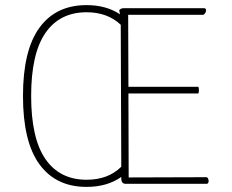

<svg xmlns="http://www.w3.org/2000/svg" viewBox="-20 -720 909 752"><path d="M797 -11Q797 0 789 0H472Q455 0 455 -22V-27Q400 12 319 12Q199 12 134.5 -76.5Q70 -165 70 -344Q70 -523 134.5 -611.5Q199 -700 319 -700Q396 -700 450 -664L447 -680Q453 -688 465 -688H779Q787 -688 787 -679Q787 -674 783.5 -668.5Q780 -663 776 -662H482L483 -380H757Q759 -376 759 -367Q759 -359 757 -354H483L484 -25L789 -26Q793 -25 795 -20.5Q797 -16 797 -11ZM455 -67 453 -600V-623Q401 -672 319 -672Q214 -672 158 -591Q102 -510 102 -344Q102 -178 158 -97Q214 -16 319 -16Q404 -16 455 -67Z"/></svg>

Font: Arima Madurai Thin
Style: Regular
Weight: 250
Designer: Joana Correia and Natanael Gama
Foundry: NDISCOVER
Version: Version 1.020; ttfautohint (v1.5) -l 7 -r 28 -G 50 -x 13 -D 